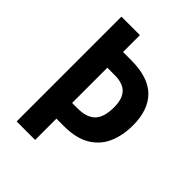

<svg xmlns="http://www.w3.org/2000/svg" viewBox="-205 -819 925 925"><g transform="rotate(45 257.0 -357.0)"><path d="M484 -383Q484 -315 461 -261.5Q438 -208 386.5 -176.5Q335 -145 251 -145H200V0H74V-714H200V-599H255Q372 -599 428 -543.5Q484 -488 484 -383ZM238 -252Q299 -252 328.5 -282Q358 -312 358 -380Q358 -437 332 -464.5Q306 -492 249 -492H200V-252Z"/></g></svg>

Font: Noto Sans Bengali Condensed SemiBold
Style: Regular
Weight: 600
Width: 3
Designer: Joana Ranito - Universal Thirst; Jelle Bosma - Monotype Design Team
Foundry: Universal Thirst ehf.
Version: Version 3.000; ttfautohint (v1.8.4.7-5d5b)